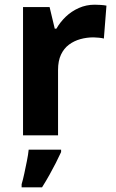

<svg xmlns="http://www.w3.org/2000/svg" viewBox="-20 -576 494 817"><path d="M383 -556Q394 -556 409 -555Q424 -554 433 -552L422 -412Q415 -414 401.5 -415.5Q388 -417 378 -417Q349 -417 322 -409.5Q295 -402 273.5 -386Q252 -370 239.5 -343.5Q227 -317 227 -278V0H78V-546H191L213 -454H220Q236 -482 260 -505Q284 -528 315.5 -542Q347 -556 383 -556ZM240 71Q230 93 217.5 117.5Q205 142 190.5 168Q176 194 159 221H72V208Q78 188 83.5 162Q89 136 94.5 109Q100 82 102 61H240Z"/></svg>

Font: Noto Sans Armenian
Style: Regular
Weight: 400
Designer: Monotype Design Team
Foundry: Monotype Imaging Inc.
Version: Version 2.007